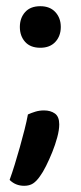

<svg xmlns="http://www.w3.org/2000/svg" viewBox="-20 -480 260 619"><path d="M44 -393Q44 -422 61 -441Q78 -460 110 -460Q141 -460 158.5 -441Q176 -422 176 -393Q176 -364 158.5 -345Q141 -326 110 -326Q78 -326 61 -345Q44 -364 44 -393ZM109 88Q98 104 86.5 111.5Q75 119 58 119Q30 119 11 100Q19 78 27.5 50.5Q36 23 44 -5.5Q52 -34 59 -61.5Q66 -89 70 -111Q81 -116 94 -120Q107 -124 122 -124Q143 -124 157 -114Q171 -104 171 -79Q171 -61 164.5 -37Q158 -13 148.5 10.5Q139 34 128.5 55Q118 76 109 88Z"/></svg>

Font: Baloo 2 Medium
Style: Regular
Weight: 500
Designer: Sarang Kulkarni and Ek Type
Foundry: Ek Type
Version: Version 1.640;hotconv 1.0.111;makeotfexe 2.5.65597; ttfautoh